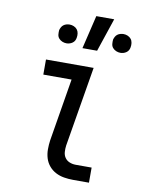

<svg xmlns="http://www.w3.org/2000/svg" viewBox="-85 -816 670 877"><g transform="rotate(10 250.0 -377.5)"><path d="M315 0Q294 0 273 -3.5Q252 -7 234 -16.5Q216 -26 203 -41.5Q190 -57 184 -76.5Q178 -96 178 -117.5Q178 -139 181 -160L229 -450H98V-520H319L257 -149Q255 -134 256 -119Q257 -104 265 -92.5Q273 -81 286.5 -75.5Q300 -70 315 -70H389V0ZM253 -600 290 -755H373L321 -600ZM427 -609Q417 -609 407.5 -613Q398 -617 391.5 -624.5Q385 -632 384 -642.5Q383 -653 384 -663Q386 -670 389.5 -676.5Q393 -683 399 -687.5Q405 -692 412.5 -694Q420 -696 427 -696Q437 -696 446.5 -692Q456 -688 462 -680.5Q468 -673 469.5 -662.5Q471 -652 469 -642Q468 -635 464.5 -628.5Q461 -622 454.5 -617.5Q448 -613 441 -611Q434 -609 427 -609ZM177 -609Q167 -609 157.5 -613Q148 -617 141.5 -624.5Q135 -632 134 -642.5Q133 -653 134 -663Q136 -670 139.5 -676.5Q143 -683 149 -687.5Q155 -692 162.5 -694Q170 -696 177 -696Q187 -696 196.5 -692Q206 -688 212 -680.5Q218 -673 219.5 -662.5Q221 -652 219 -642Q218 -635 214.5 -628.5Q211 -622 204.5 -617.5Q198 -613 191 -611Q184 -609 177 -609Z"/></g></svg>

Font: Iosevka Algr
Style: Italic
Weight: 400
Italic angle: -9°
Monospace: yes
Designer: Belleve Invis
Foundry: Belleve Invis
Version: Version 26.0.2; ttfautohint (v1.8.3)